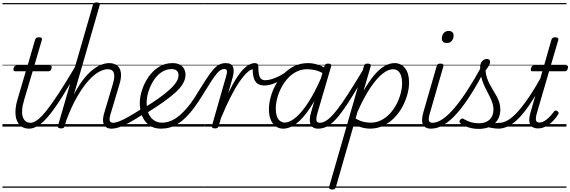

<svg xmlns="http://www.w3.org/2000/svg" viewBox="-20 -1035 4665 1570"><path d="M219 17Q179 17 154 -1.5Q129 -20 117 -52Q105 -84 106.5 -127.5Q108 -171 123 -221L191 -452H104Q94 -452 91 -458.5Q88 -465 91 -477Q95 -489 101 -494.5Q107 -500 117 -500H206L267 -710Q271 -721 277.5 -725.5Q284 -730 298 -730Q314 -730 320 -724Q326 -718 322 -707L261 -500H388Q399 -500 401.5 -494Q404 -488 401 -476Q398 -463 392 -457.5Q386 -452 375 -452H247L178 -220Q163 -170 161 -134Q159 -98 167.5 -75.5Q176 -53 192 -42Q208 -31 228 -31Q238 -31 243 -23.5Q248 -16 247.5 -7Q247 2 240 9.5Q233 17 219 17ZM0 490H388V500H0ZM0 -20H388V0H0ZM0 -505H388V-500H0ZM0 -1010H388V-1000H0Z M217 17Q206 17 201 9.5Q196 2 197.5 -7Q199 -16 207 -23.5Q215 -31 230 -31Q255 -31 287.5 -55.5Q320 -80 362.5 -133.5Q405 -187 462 -274.5Q519 -362 594 -489Q599 -499 608.5 -498Q618 -497 624 -490Q630 -483 624 -473Q548 -338 489 -244.5Q430 -151 383 -93.5Q336 -36 295.5 -9.5Q255 17 217 17ZM387 490V500ZM387 -20V0ZM387 -505V-500ZM387 -1010V-1000Z M893 17Q867 17 851.5 7.5Q836 -2 828.5 -19.5Q821 -37 822.5 -61Q824 -85 833 -114L902 -345Q921 -407 911 -438Q901 -469 860 -469Q828 -469 787.5 -446.5Q747 -424 702.5 -374.5Q658 -325 611.5 -245Q565 -165 522 -50L509 -4Q506 6 500 10.5Q494 15 479 15Q467 15 458.5 10Q450 5 454 -6L740 -995Q743 -1006 749.5 -1010.5Q756 -1015 770 -1015Q786 -1015 792.5 -1009.5Q799 -1004 795 -992L584 -261Q620 -332 658.5 -381.5Q697 -431 734.5 -461.5Q772 -492 807.5 -505.5Q843 -519 873 -519Q910 -519 935.5 -501Q961 -483 968 -444Q975 -405 956 -343L888 -116Q873 -71 876.5 -51Q880 -31 906 -31Q917 -31 922 -23.5Q927 -16 925.5 -7Q924 2 916 9.5Q908 17 893 17ZM388 490H1064V500H388ZM388 -20H1064V0H388ZM388 -505H1064V-500H388ZM388 -1010H1064V-1000H388Z M894 17Q883 17 878 9.5Q873 2 874.5 -7Q876 -16 884 -23.5Q892 -31 907 -31Q924 -31 952 -41.5Q980 -52 1025.5 -77Q1071 -102 1141 -147Q1149 -152 1156 -149Q1163 -146 1167 -138Q1171 -130 1169 -121Q1167 -112 1158 -106Q1085 -58 1035 -31Q985 -4 951.5 6.5Q918 17 894 17ZM1064 490V500ZM1064 -20V0ZM1064 -505V-500ZM1064 -1010V-1000Z M1156 -152Q1224 -193 1276.5 -230.5Q1329 -268 1365.5 -301Q1402 -334 1421 -363.5Q1440 -393 1440 -418Q1440 -444 1425.5 -457Q1411 -470 1382 -470Q1337 -470 1299 -443.5Q1261 -417 1234.5 -374.5Q1208 -332 1193.5 -284.5Q1179 -237 1179 -195Q1179 -157 1187.5 -127Q1196 -97 1212.5 -76Q1229 -55 1252.5 -43.5Q1276 -32 1306 -32Q1315 -32 1318.5 -24.5Q1322 -17 1320.5 -7.5Q1319 2 1313 9.5Q1307 17 1298 17Q1238 17 1199.5 -11.5Q1161 -40 1142 -87Q1123 -134 1123 -191Q1123 -243 1142 -300.5Q1161 -358 1195.5 -407.5Q1230 -457 1279.5 -488Q1329 -519 1390 -519Q1428 -519 1451.5 -505.5Q1475 -492 1486 -470.5Q1497 -449 1497 -424Q1497 -389 1477 -353.5Q1457 -318 1417 -281Q1377 -244 1317 -201.5Q1257 -159 1176 -109ZM1064 490H1552V500H1064ZM1064 -20H1552V0H1064ZM1064 -505H1552V-500H1064ZM1064 -1010H1552V-1000H1064Z M1297 17Q1285 17 1279.5 9.5Q1274 2 1275 -7.5Q1276 -17 1284 -24.5Q1292 -32 1306 -32Q1340 -32 1374.5 -45.5Q1409 -59 1445 -88.5Q1481 -118 1519.5 -165Q1558 -212 1598 -280Q1639 -346 1669 -392Q1699 -438 1723.5 -466Q1748 -494 1772.5 -506.5Q1797 -519 1826 -519Q1836 -519 1838.5 -511.5Q1841 -504 1837.5 -495Q1834 -486 1828 -478.5Q1822 -471 1816 -471Q1799 -471 1784 -462Q1769 -453 1750.5 -430.5Q1732 -408 1705 -367Q1678 -326 1640 -263Q1603 -202 1568.5 -155.5Q1534 -109 1501 -76.5Q1468 -44 1435 -23Q1402 -2 1368 7.5Q1334 17 1297 17ZM1551 490H1651V500H1551ZM1551 -20H1651V0H1551ZM1551 -505H1651V-500H1551ZM1551 -1010H1651V-1000H1551Z M1737 15Q1725 15 1717.5 10Q1710 5 1713 -6L1828 -408Q1838 -439 1835.5 -455Q1833 -471 1814 -471Q1804 -471 1800 -478.5Q1796 -486 1797.5 -495Q1799 -504 1806.5 -511.5Q1814 -519 1826 -519Q1851 -519 1865.5 -510.5Q1880 -502 1886 -485.5Q1892 -469 1890.5 -446.5Q1889 -424 1881 -397L1846 -272Q1881 -345 1911.5 -393Q1942 -441 1969 -468.5Q1996 -496 2019.5 -507.5Q2043 -519 2063 -519Q2075 -519 2080 -511.5Q2085 -504 2083 -494Q2081 -484 2073.5 -477Q2066 -470 2054 -470Q2032 -470 2002.5 -443.5Q1973 -417 1938 -366.5Q1903 -316 1865 -241Q1827 -166 1787 -69L1768 -4Q1765 6 1758.5 10.5Q1752 15 1737 15ZM1652 490H2056V500H1652ZM1652 -20H2056V0H1652ZM1652 -505H2056V-500H1652ZM1652 -1010H2056V-1000H1652Z M2141 -336Q2113 -336 2091.5 -347.5Q2070 -359 2058.5 -388.5Q2047 -418 2046 -470L2064 -519Q2077 -519 2084.5 -513Q2092 -507 2092 -495Q2092 -449 2098 -424Q2104 -399 2116.5 -389Q2129 -379 2150 -379Q2175 -379 2205.5 -389Q2236 -399 2266.5 -414.5Q2297 -430 2320 -448Q2328 -453 2333.5 -449Q2339 -445 2340.5 -437Q2342 -429 2335 -423Q2307 -398 2274 -378.5Q2241 -359 2207 -347.5Q2173 -336 2141 -336ZM2056 490H2119V500H2056ZM2056 -20H2119V0H2056ZM2056 -505H2119V-500H2056ZM2056 -1010H2119V-1000H2056Z M2296 17Q2261 17 2234.5 -2Q2208 -21 2193.5 -56.5Q2179 -92 2179 -141Q2179 -186 2192.5 -238Q2206 -290 2233 -339.5Q2260 -389 2299 -430Q2338 -471 2388 -495Q2438 -519 2500 -519Q2536 -519 2575.5 -507Q2615 -495 2647 -472L2635 -427Q2592 -454 2557 -461.5Q2522 -469 2492 -469Q2445 -469 2405 -449Q2365 -429 2333.5 -394.5Q2302 -360 2280 -317.5Q2258 -275 2246.5 -230.5Q2235 -186 2235 -146Q2235 -113 2243 -87.5Q2251 -62 2268 -47.5Q2285 -33 2309 -33Q2350 -33 2399.5 -75Q2449 -117 2503 -200.5Q2557 -284 2610 -408L2629 -367Q2571 -235 2514 -150Q2457 -65 2402.5 -24Q2348 17 2296 17ZM2583 17Q2557 17 2541.5 7.5Q2526 -2 2519 -19Q2512 -36 2513 -60.5Q2514 -85 2523 -114L2633 -495Q2636 -506 2643 -510.5Q2650 -515 2663 -515Q2680 -515 2685.5 -508Q2691 -501 2687 -490L2577 -115Q2564 -70 2567.5 -50.5Q2571 -31 2596 -31Q2606 -31 2610 -23.5Q2614 -16 2613 -7Q2612 2 2604.5 9.5Q2597 17 2583 17ZM2118 490H2753V500H2118ZM2118 -20H2753V0H2118ZM2118 -505H2753V-500H2118ZM2118 -1010H2753V-1000H2118Z M2583 17Q2572 17 2567 9.5Q2562 2 2563.5 -7Q2565 -16 2573 -23.5Q2581 -31 2596 -31Q2624 -31 2656.5 -54.5Q2689 -78 2730.5 -130Q2772 -182 2827 -267.5Q2882 -353 2956 -476Q2961 -486 2970.5 -485Q2980 -484 2985.5 -477Q2991 -470 2986 -460Q2907 -321 2849 -229Q2791 -137 2746.5 -83Q2702 -29 2663 -6Q2624 17 2583 17ZM2753 490V500ZM2753 -20V0ZM2753 -505V-500ZM2753 -1010V-1000Z M2695 515Q2682 515 2675 508.5Q2668 502 2672 491L2956 -495Q2960 -506 2966 -510.5Q2972 -515 2985 -515Q3002 -515 3008.5 -509.5Q3015 -504 3011 -492L2953 -293Q2998 -371 3040.5 -421Q3083 -471 3124.5 -495Q3166 -519 3207 -519Q3260 -519 3292.5 -477Q3325 -435 3325 -361Q3325 -314 3311 -262.5Q3297 -211 3270 -161Q3243 -111 3203.5 -71Q3164 -31 3114 -7Q3064 17 3004 17Q2973 17 2939 7.5Q2905 -2 2875 -22L2726 496Q2723 506 2716 510.5Q2709 515 2695 515ZM2888 -65Q2924 -45 2954 -38.5Q2984 -32 3011 -32Q3058 -32 3098 -52.5Q3138 -73 3169.5 -107.5Q3201 -142 3223 -184.5Q3245 -227 3256.5 -271.5Q3268 -316 3268 -355Q3268 -389 3260 -414.5Q3252 -440 3235.5 -454.5Q3219 -469 3194 -469Q3154 -469 3106 -430.5Q3058 -392 3006.5 -314.5Q2955 -237 2903 -120ZM2753 490H3369V500H2753ZM2753 -20H3369V0H2753ZM2753 -505H3369V-500H2753ZM2753 -1010H3369V-1000H2753Z M3505 17Q3478 17 3461.5 7.5Q3445 -2 3437.5 -19.5Q3430 -37 3431.5 -61Q3433 -85 3441 -114L3551 -495Q3555 -506 3561 -510.5Q3567 -515 3580 -515Q3596 -515 3602.5 -509Q3609 -503 3605 -491L3497 -116Q3483 -71 3486.5 -51Q3490 -31 3517 -31Q3528 -31 3532.5 -23.5Q3537 -16 3535.5 -7Q3534 2 3526 9.5Q3518 17 3505 17ZM3633 -683Q3615 -683 3604 -692.5Q3593 -702 3593 -721Q3593 -745 3607.5 -763.5Q3622 -782 3649 -782Q3667 -782 3678 -772.5Q3689 -763 3689 -744Q3689 -721 3675 -702Q3661 -683 3633 -683ZM3349 490H3674V500H3349ZM3349 -20H3674V0H3349ZM3349 -505H3674V-500H3349ZM3349 -1010H3674V-1000H3349Z M3504 17Q3493 17 3489 9.5Q3485 2 3487 -7Q3489 -16 3497 -23.5Q3505 -31 3517 -31Q3556 -31 3601.5 -62.5Q3647 -94 3698 -154.5Q3749 -215 3804 -300Q3859 -385 3918 -493Q3925 -505 3934 -503Q3943 -501 3948.5 -491.5Q3954 -482 3948 -469Q3888 -354 3831 -264Q3774 -174 3719.5 -111.5Q3665 -49 3611.5 -16Q3558 17 3504 17ZM3674 490V500ZM3674 -20V0ZM3674 -505V-500ZM3674 -1010V-1000Z M4053 17Q4038 17 4022 14.5Q4006 12 3988 8.5Q3970 5 3949 2L3973 -22Q3993 -24 4010 -26Q4027 -28 4041 -29.5Q4055 -31 4066 -31Q4075 -31 4079 -23.5Q4083 -16 4081 -7Q4079 2 4072 9.5Q4065 17 4053 17ZM3894 19Q3852 19 3812.5 7Q3773 -5 3747 -24Q3737 -33 3737 -41.5Q3737 -50 3745 -58Q3754 -66 3760.5 -66Q3767 -66 3777 -59Q3805 -43 3834 -35Q3863 -27 3895 -27Q3952 -27 3983.5 -57Q4015 -87 4015 -139Q4015 -165 4007.5 -189.5Q4000 -214 3987.5 -239.5Q3975 -265 3961 -291.5Q3947 -318 3934.5 -347.5Q3922 -377 3914 -410.5Q3906 -444 3906 -481Q3906 -520 3924 -536.5Q3942 -553 3961 -553Q3975 -553 3981.5 -546Q3988 -539 3988 -528Q3988 -515 3977.5 -497.5Q3967 -480 3950 -458Q3953 -424 3963 -395.5Q3973 -367 3986.5 -342Q4000 -317 4014.5 -293.5Q4029 -270 4042 -246Q4055 -222 4063 -196Q4071 -170 4071 -138Q4071 -68 4024 -24.5Q3977 19 3894 19ZM3674 490H4224V500H3674ZM3674 -20H4224V0H3674ZM3674 -505H4224V-500H3674ZM3674 -1010H4224V-1000H3674Z M4054 17Q4043 17 4038 9.5Q4033 2 4034.5 -7Q4036 -16 4044 -23.5Q4052 -31 4067 -31Q4096 -31 4132 -51.5Q4168 -72 4210.5 -118Q4253 -164 4305 -240.5Q4357 -317 4418 -429Q4424 -439 4433 -438Q4442 -437 4447.5 -429.5Q4453 -422 4447 -411Q4382 -289 4328.5 -206.5Q4275 -124 4228.5 -75Q4182 -26 4139 -4.5Q4096 17 4054 17ZM4224 490V500ZM4224 -20V0ZM4224 -505V-500ZM4224 -1010V-1000Z M4380 15Q4349 15 4330.5 1.5Q4312 -12 4308.5 -42.5Q4305 -73 4320 -122L4415 -452H4334Q4324 -452 4321 -458.5Q4318 -465 4322 -477Q4325 -489 4331 -494.5Q4337 -500 4347 -500H4429L4489 -710Q4493 -721 4499.5 -725.5Q4506 -730 4520 -730Q4536 -730 4542 -724Q4548 -718 4545 -707L4484 -500H4610Q4621 -500 4624 -494Q4627 -488 4623 -476Q4620 -463 4613.5 -457.5Q4607 -452 4598 -452H4470L4372 -117Q4359 -72 4362.5 -52.5Q4366 -33 4392 -33Q4417 -33 4448 -56.5Q4479 -80 4510 -123Q4516 -131 4522.5 -131.5Q4529 -132 4537 -126Q4547 -120 4548 -113.5Q4549 -107 4545 -101Q4526 -69 4499.5 -43Q4473 -17 4442.5 -1Q4412 15 4380 15ZM4224 490H4612V500H4224ZM4224 -20H4612V0H4224ZM4224 -505H4612V-500H4224ZM4224 -1010H4612V-1000H4224Z"/></svg>

Font: Playwrite AU QLD Guides
Style: Regular
Weight: 400
Designer: Veronika Burian, José Scaglione
Foundry: TypeTogether
Version: Version 1.003